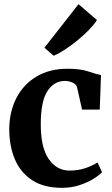

<svg xmlns="http://www.w3.org/2000/svg" viewBox="-20 -892 538 923"><path d="M24.5 -268.5Q24.5 -354.5 58.8 -420.8Q93 -487 155.8 -524.2Q218.5 -561.5 304.5 -561.5Q367 -561.5 404.8 -548.5Q442.5 -535.5 465.5 -531L459.5 -365H374.5L350.5 -472Q347.5 -486.5 329.2 -494.8Q311 -503 292 -503Q241 -503 208.8 -455.2Q176.5 -407.5 176 -297.5Q175.5 -183.5 214 -127.8Q252.5 -72 314.5 -72Q357 -72 391.8 -84.2Q426.5 -96.5 449 -111L470.5 -64Q456.5 -49 428 -31.5Q399.5 -14 360.8 -1.5Q322 11 278 11Q191 11 135 -25.5Q79 -62 52 -125Q25 -188 24.5 -268.5ZM239 -624.5H237.5L193.5 -662.5L357.5 -872L446 -795.5Q433 -774.5 407.8 -748.5Q382.5 -722.5 351.8 -697.5Q321 -672.5 291 -652.8Q261 -633 239 -624.5Z"/></svg>

Font: Merriweather Text Regular
Style: Bold
Weight: 700
Designer: Eben Sorkin
Foundry: Eben Sorkin
Version: Version 2.100; ttfautohint (v1.7.19-72a1) -l 8 -r 50 -G 200 